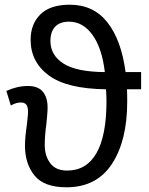

<svg xmlns="http://www.w3.org/2000/svg" viewBox="-20 -785 634 815"><path d="M513 -479H579V-406H519Q520 -391 520 -353Q520 -188 455 -89Q390 10 262 10Q167 10 126.5 -40Q86 -90 86 -167Q86 -201 94 -255Q95 -266 97 -283.5Q99 -301 99 -310Q99 -332 91.5 -341Q84 -350 68 -350Q48 -350 26 -337L7 -399Q53 -420 98 -420Q142 -420 162 -395.5Q182 -371 182 -329Q182 -314 180 -292.5Q178 -271 177 -260Q170 -211 170 -169Q170 -123 193.5 -92Q217 -61 265 -61Q347 -61 389.5 -135Q432 -209 432 -356Q432 -378 430 -406Q264 -408 187 -465Q110 -522 110 -616Q110 -683 151.5 -724Q193 -765 276 -765Q377 -765 436 -690Q495 -615 513 -479ZM194 -611Q194 -551 249 -515.5Q304 -480 425 -479Q413 -581 372.5 -637Q332 -693 273 -693Q234 -693 214 -671.5Q194 -650 194 -611Z"/></svg>

Font: Noto Sans Display
Style: Regular
Weight: 400
Designer: Monotype Design team
Foundry: Monotype Imaging Inc.
Version: Version 1.000